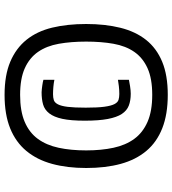

<svg xmlns="http://www.w3.org/2000/svg" viewBox="23 -770 754 840"><g transform="rotate(-90 400.0 -350.0)"><path d="M471 -163Q462 -161 443 -158Q424 -155 410 -155Q380 -155 358 -163.5Q336 -172 321.5 -194Q307 -216 299.5 -255.5Q292 -295 292 -356Q292 -417 300 -454Q308 -491 324 -511.5Q340 -532 363 -538.5Q386 -545 416 -545Q422 -545 430 -544Q438 -543 446 -542Q454 -541 461 -539.5Q468 -538 471 -537V-489Q457 -492 440 -493.5Q423 -495 408 -495Q393 -495 382 -491.5Q371 -488 363.5 -473.5Q356 -459 352.5 -430.5Q349 -402 349 -352Q349 -300 353 -270.5Q357 -241 364.5 -226.5Q372 -212 383 -208.5Q394 -205 409 -205Q426 -205 443 -207Q460 -209 471 -211ZM715 -350Q715 -267 698.5 -200.5Q682 -134 645.5 -88Q609 -42 550 -17.5Q491 7 405 7Q320 7 259 -17Q198 -41 159.5 -87Q121 -133 103 -199Q85 -265 85 -350Q85 -433 103 -499Q121 -565 159.5 -611.5Q198 -658 258.5 -682.5Q319 -707 405 -707Q491 -707 550 -682Q609 -657 646 -611Q683 -565 699 -499Q715 -433 715 -350ZM638 -350Q638 -416 628.5 -469.5Q619 -523 593 -560.5Q567 -598 521.5 -618.5Q476 -639 405 -639Q334 -639 287 -619Q240 -599 212.5 -561.5Q185 -524 173.5 -470.5Q162 -417 162 -350Q162 -284 173.5 -230.5Q185 -177 212.5 -139.5Q240 -102 287 -81.5Q334 -61 405 -61Q476 -61 521.5 -81.5Q567 -102 593 -139.5Q619 -177 628.5 -230.5Q638 -284 638 -350Z"/></g></svg>

Font: Share
Style: Regular
Weight: 400
Designer: Ralph du Carrois
Version: Version 1.001